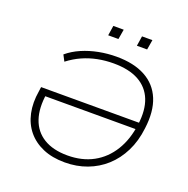

<svg xmlns="http://www.w3.org/2000/svg" viewBox="-152 -1029 1159 1182"><g transform="rotate(20 427.0 -438.0)"><path d="M396 8Q314 8 252.5 -18.5Q191 -45 152 -92.5Q113 -140 99 -205.5Q85 -271 98 -349L102 -378H759L753 -334H129L148 -353Q132 -254 156 -183.5Q180 -113 241.5 -75.5Q303 -38 397 -38Q493 -38 565.5 -77.5Q638 -117 683.5 -191Q729 -265 742 -367Q755 -463 728.5 -530Q702 -597 638 -632.5Q574 -668 472 -668Q419 -668 368.5 -658Q318 -648 272 -627.5Q226 -607 183 -574L162 -614Q201 -647 252 -669Q303 -691 360 -702Q417 -713 476 -713Q589 -713 664.5 -672Q740 -631 772.5 -552Q805 -473 790 -359Q780 -272 746 -204Q712 -136 660 -89Q608 -42 541 -17Q474 8 396 8ZM569 -819 579 -884H647L636 -819ZM381 -819 391 -884H459L448 -819Z"/></g></svg>

Font: Nunito Sans 10pt SemiExpanded ExtraLight
Style: Italic
Weight: 250
Width: 6
Italic angle: -9°
Designer: Vernon Adams
Foundry: Vernon Adams
Version: Version 3.101;gftools[0.9.27]